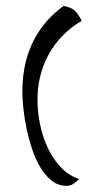

<svg xmlns="http://www.w3.org/2000/svg" viewBox="-20 -575 294 645"><path d="M245.6 26.4Q237.8 35.2 227.3 42.2Q216.8 49.3 204.6 49.3Q176.8 49.8 155 33Q133.3 16.1 116.7 -11Q100.1 -38.1 88.6 -72.3Q77.1 -106.4 69.8 -140.6Q62.5 -174.8 59.1 -205.8Q55.7 -236.8 55.2 -257.3Q54.2 -302.7 61.8 -344.7Q69.3 -386.7 86.2 -424.6Q103 -462.4 129.6 -495.1Q156.2 -527.8 193.8 -555.2Q199.7 -554.2 205.6 -552.2Q216.3 -549.3 226.1 -543.5Q231.4 -539.6 236.8 -533Q242.2 -526.4 246.1 -520Q251 -512.7 254.4 -504.9Q217.3 -483.4 189.2 -454.1Q161.1 -424.8 142.3 -389.9Q123.5 -355 114.3 -315.4Q105 -275.9 106 -233.4Q106.4 -197.8 114.5 -157.5Q122.6 -117.2 139.4 -80.6Q156.2 -43.9 182.4 -15.1Q208.5 13.7 245.6 26.4Z"/></svg>

Font: RIT Kutty
Style: Bold
Weight: 700
Designer: Artist Kutty Kodungallur
Foundry: Rachana Institute of Technology
Version: 1.3.2